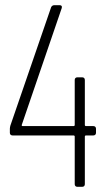

<svg xmlns="http://www.w3.org/2000/svg" viewBox="-20 -720 412 740"><path d="M340 -234H311C309 -234 307 -236 307 -238V-412C307 -418 303 -422 297 -422H278C272 -422 268 -418 268 -412V-238C268 -236 266 -234 264 -234H67C64 -234 63 -237 64 -239L218 -689C220 -696 217 -700 210 -700H189C184 -700 179 -697 177 -692L20 -236C19 -232 18 -228 18 -224V-208C18 -202 22 -198 28 -198H264C266 -198 268 -196 268 -194V-10C268 -4 272 0 278 0H297C303 0 307 -4 307 -10V-194C307 -196 309 -198 311 -198H340C346 -198 350 -202 350 -208V-224C350 -230 346 -234 340 -234Z"/></svg>

Font: Barlow Condensed ExtraLight
Style: Regular
Weight: 275
Width: 3
Designer: Jeremy Tribby
Foundry: Tribby Type
Version: Version 1.422;hotconv 1.0.109;makeotfexe 2.5.65596